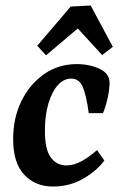

<svg xmlns="http://www.w3.org/2000/svg" viewBox="-20 -668 443 701"><path d="M173 13Q109 13 68.5 -30Q28 -73 28 -160Q28 -237 58 -298.5Q88 -360 140.5 -397Q193 -434 260 -434Q285 -434 307.5 -429Q330 -424 349 -414Q365 -405 372.5 -393Q380 -381 380 -366Q380 -341 373 -310Q366 -279 356 -255H304Q295 -321 282 -351Q269 -381 240 -381Q213 -381 191.5 -357.5Q170 -334 157 -291Q144 -248 144 -190Q144 -122 165.5 -93Q187 -64 223 -64Q250 -64 279.5 -80.5Q309 -97 334 -120L361 -82Q334 -45 284.5 -16Q235 13 173 13ZM116 -501 238 -644 311 -648 392 -497 353 -467 264 -564 148 -466Z"/></svg>

Font: Yrsa SemiBold
Style: Italic
Weight: 600
Italic angle: -7.10001°
Version: Version 2.004